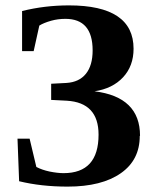

<svg xmlns="http://www.w3.org/2000/svg" viewBox="-20 -682 567 713"><path d="M500 -178 499 -177Q499 -88 429 -39Q358 11 231 11Q133 11 51 -9L45 -167H90L115 -62Q136 -51 164 -45Q194 -39 216 -39Q346 -39 346 -182Q346 -301 228 -308L170 -311V-371L227 -374Q274 -377 299 -408Q324 -439 324 -495Q324 -612 223 -612Q195 -612 170 -605Q142 -597 126 -587L105 -492H62V-641Q146 -662 236 -662Q476 -662 476 -501Q476 -437 437 -395Q398 -353 331 -343Q500 -322 500 -178Z"/></svg>

Font: Libra Serif Modern
Style: Bold
Weight: 700
Designer: Stefan Peev, Context Ltd
Foundry: Ascender Corporation
Version: Version 1.000